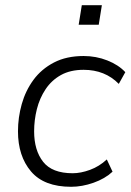

<svg xmlns="http://www.w3.org/2000/svg" viewBox="-20 -709 501 737"><path d="M253 8Q149 8 99 -51Q49 -110 49 -205Q49 -258 63.5 -309.5Q78 -361 108.5 -402.5Q139 -444 187 -469Q235 -494 301 -494Q349 -494 392 -477Q435 -460 461 -432L436 -387Q383 -441 301 -441Q250 -441 214 -421Q178 -401 155 -366.5Q132 -332 121.5 -290Q111 -248 111 -205Q111 -132 145.5 -88Q180 -44 259 -44Q290 -44 325.5 -57Q361 -70 390 -97L412 -50Q383 -23 339 -7.5Q295 8 253 8ZM282 -614 294 -689H371L359 -614Z"/></svg>

Font: Nunito Sans Light
Style: Italic
Weight: 300
Italic angle: -9°
Designer: Vernon Adams
Foundry: Vernon Adams
Version: Version 3.006; ttfautohint (v1.8.3)